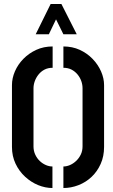

<svg xmlns="http://www.w3.org/2000/svg" viewBox="-20 -938 565 963"><path d="M159 -766 234 -918H288L365 -766H298L261 -841L225 -766ZM298 5V-103Q314 -103 330.5 -110Q347 -117 361.5 -130.5Q376 -144 385 -162.5Q394 -181 394 -204V-495Q394 -514 387.5 -532Q381 -550 368.5 -565Q356 -580 338.5 -589Q321 -598 298 -598V-705Q343 -705 380 -688Q417 -671 444.5 -642.5Q472 -614 487 -579.5Q502 -545 502 -511V-201Q502 -154 485 -116Q468 -78 439.5 -51Q411 -24 374 -9.5Q337 5 298 5ZM243 5Q207 5 171.5 -9.5Q136 -24 106 -51.5Q76 -79 58 -117Q40 -155 40 -201V-511Q40 -546 55 -580.5Q70 -615 97.5 -643Q125 -671 162 -688Q199 -705 244 -705V-598Q221 -598 203.5 -589Q186 -580 173.5 -564.5Q161 -549 154.5 -531Q148 -513 148 -495V-204Q148 -181 157 -162Q166 -143 180 -130Q194 -117 210.5 -110Q227 -103 243 -103Z"/></svg>

Font: Stick No Bills ExtraLight SemiBold
Style: Regular
Weight: 600
Version: Version 2.000